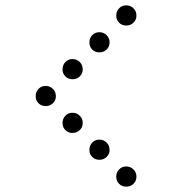

<svg xmlns="http://www.w3.org/2000/svg" viewBox="-20 -708 640 715"><path d="M449 -688Q434 -688 423.5 -677Q413 -666 413 -651V-649Q413 -634 423.5 -623.5Q434 -613 449 -613H451Q466 -613 477 -623.5Q488 -634 488 -649V-651Q488 -666 477 -677Q466 -688 451 -688ZM349 -588Q334 -588 323.5 -577Q313 -566 313 -551V-549Q313 -534 323.5 -523.5Q334 -513 349 -513H351Q366 -513 377 -523.5Q388 -534 388 -549V-551Q388 -566 377 -577Q366 -588 351 -588ZM249 -488Q234 -488 223.5 -477Q213 -466 213 -451V-449Q213 -434 223.5 -423.5Q234 -413 249 -413H251Q266 -413 277 -423.5Q288 -434 288 -449V-451Q288 -466 277 -477Q266 -488 251 -488ZM149 -388Q134 -388 123.5 -377Q113 -366 113 -351V-349Q113 -334 123.5 -323.5Q134 -313 149 -313H151Q166 -313 177 -323.5Q188 -334 188 -349V-351Q188 -366 177 -377Q166 -388 151 -388ZM249 -288Q234 -288 223.5 -277Q213 -266 213 -251V-249Q213 -234 223.5 -223.5Q234 -213 249 -213H251Q266 -213 277 -223.5Q288 -234 288 -249V-251Q288 -266 277 -277Q266 -288 251 -288ZM349 -188Q334 -188 323.5 -177Q313 -166 313 -151V-149Q313 -134 323.5 -123.5Q334 -113 349 -113H351Q366 -113 377 -123.5Q388 -134 388 -149V-151Q388 -166 377 -177Q366 -188 351 -188ZM449 -88Q434 -88 423.5 -77Q413 -66 413 -51V-49Q413 -34 423.5 -23.5Q434 -13 449 -13H451Q466 -13 477 -23.5Q488 -34 488 -49V-51Q488 -66 477 -77Q466 -88 451 -88Z"/></svg>

Font: Doto Rounded
Style: Bold
Weight: 700
Monospace: yes
Version: Version 1.000